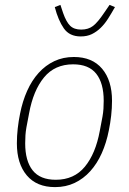

<svg xmlns="http://www.w3.org/2000/svg" viewBox="-20 -753 527 785"><path d="M205 12Q130 12 89.5 -36Q49 -84 49 -167Q49 -197 52.5 -228Q56 -259 62 -288Q72 -339 91 -381.5Q110 -424 138 -455Q166 -486 202 -503Q238 -520 282 -520Q357 -520 397.5 -472Q438 -424 438 -341Q438 -311 434.5 -280Q431 -249 425 -220Q415 -169 396 -126.5Q377 -84 349 -53Q321 -22 285 -5Q249 12 205 12ZM208 -18Q283 -18 327 -71.5Q371 -125 388 -218L399 -276Q402 -293 403 -308.5Q404 -324 404 -341Q404 -413 373.5 -451.5Q343 -490 279 -490Q204 -490 160 -436.5Q116 -383 99 -290L88 -232Q85 -215 84 -199.5Q83 -184 83 -167Q83 -95 113.5 -56.5Q144 -18 208 -18ZM310 -604Q264 -604 241 -637Q218 -670 204 -724L227 -733L238 -700Q251 -663 267 -647.5Q283 -632 312 -632Q341 -632 360.5 -647Q380 -662 406 -701L428 -733L450 -724Q436 -699 422 -677Q408 -655 391.5 -639Q375 -623 355.5 -613.5Q336 -604 310 -604Z"/></svg>

Font: IBM Plex Sans Condensed ExtraLight
Style: Italic
Weight: 200
Width: 3
Italic angle: -11°
Designer: Mike Abbink, Paul van der Laan, Pieter van Rosmalen
Foundry: Bold Monday
Version: Version 1.3